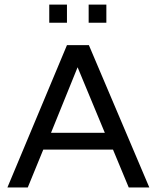

<svg xmlns="http://www.w3.org/2000/svg" viewBox="-20 -827 691 847"><path d="M12.7 0 275.4 -627.9H372.1L638.7 0H547.9L478.5 -167H170.9L102.5 0ZM205.1 -241.2H442.4L322.3 -530.3ZM371.1 -726.6V-806.6H449.2V-726.6ZM197.3 -726.6V-806.6H275.4V-726.6Z"/></svg>

Font: Padauk
Style: Regular
Weight: 400
Designer: Debbi Hosken, Becca Hirsbrunner Spalinger
Foundry: SIL International
Version: Version 5.003